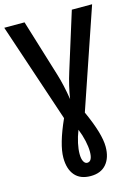

<svg xmlns="http://www.w3.org/2000/svg" viewBox="-139 -790 802 1106"><g transform="rotate(-15 262.0 -237.0)"><path d="M135 98Q135 18 198 -122L0 -714H121L225 -375Q246 -308 260 -219Q272 -296 296 -372L403 -714H524L322 -122Q387 21 387 98Q387 164 354.5 202Q322 240 261 240Q199 240 167 202.5Q135 165 135 98ZM292 102Q292 74 284 37.5Q276 1 261 -36Q246 2 238.5 37.5Q231 73 231 100Q231 130 239.5 145.5Q248 161 261 161Q292 161 292 102Z"/></g></svg>

Font: Noto Sans Display Medium Narrow
Style: Regular
Weight: 500
Width: 4
Designer: Monotype Design team
Foundry: Monotype Imaging Inc.
Version: Version 1.000